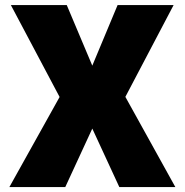

<svg xmlns="http://www.w3.org/2000/svg" viewBox="-20 -758 749 778"><path d="M463.5 0 354 -237 244.5 0H18L221.5 -365L24 -737.5H250.5L354 -492L456.5 -737.5H683.5L488 -365.5L690.5 0Z"/></svg>

Font: Epilogue Black
Style: Regular
Weight: 900
Designer: Tyler Finck
Foundry: Etcetera Type Co
Version: Version 2.111; ttfautohint (v1.8.3)